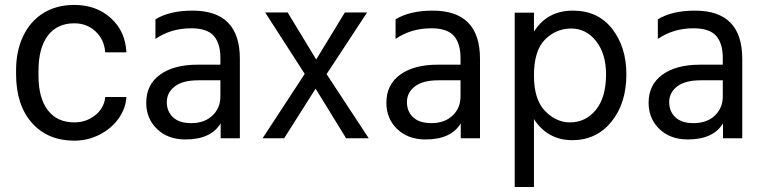

<svg xmlns="http://www.w3.org/2000/svg" viewBox="-20 -558 3083 775"><path d="M280.3 -64Q210.4 -64 172.9 -113.3Q135.3 -162.6 135.3 -253.9V-271Q135.3 -364.7 173.1 -414.3Q210.9 -463.9 279.8 -463.9Q331.1 -463.9 366 -430.9Q400.9 -397.9 404.8 -346.7H490.2Q486.3 -431.6 427.5 -484.9Q368.7 -538.1 279.8 -538.1Q207.5 -538.1 154.5 -504.9Q101.6 -471.7 73.2 -411.6Q44.9 -351.6 44.9 -274.4V-259.3Q44.9 -134.3 108.6 -62.3Q172.4 9.8 280.3 9.8Q334 9.8 382.1 -14.6Q430.2 -39.1 459 -80.1Q487.8 -121.1 490.2 -166.5H404.8Q400.9 -122.6 364.7 -93.3Q328.6 -64 280.3 -64Z M869.6 -233.9V-168.9Q869.6 -122.1 837.6 -91.6Q805.7 -61 751.5 -61Q703.6 -61 678.5 -84.5Q653.3 -107.9 653.3 -146Q653.3 -184.1 685.3 -209Q717.3 -233.9 781.2 -233.9ZM607.4 -400.9Q670.4 -443.8 751.5 -443.8Q815.4 -443.8 842.5 -413.6Q869.6 -383.3 869.6 -323.2V-296.9H777.3Q681.6 -296.9 626 -256.6Q570.3 -216.3 570.3 -143.1Q570.3 -79.1 614 -37.1Q657.7 4.9 728.5 4.9Q831.5 4.9 870.6 -60.1V0H948.2V-320.8Q948.2 -515.1 757.3 -515.1Q664.6 -515.1 607.4 -480Z M1298.3 -258.8 1461.9 -507.8H1372.1L1256.3 -317.9L1141.1 -507.8H1050.3L1210 -259.8L1040 0H1127L1253.9 -200.2L1377 0H1468.3Z M1838.9 -233.9V-168.9Q1838.9 -122.1 1806.9 -91.6Q1774.9 -61 1720.7 -61Q1672.9 -61 1647.7 -84.5Q1622.6 -107.9 1622.6 -146Q1622.6 -184.1 1654.5 -209Q1686.5 -233.9 1750.5 -233.9ZM1576.7 -400.9Q1639.6 -443.8 1720.7 -443.8Q1784.7 -443.8 1811.8 -413.6Q1838.9 -383.3 1838.9 -323.2V-296.9H1746.6Q1650.9 -296.9 1595.2 -256.6Q1539.6 -216.3 1539.6 -143.1Q1539.6 -79.1 1583.3 -37.1Q1627 4.9 1697.8 4.9Q1800.8 4.9 1839.8 -60.1V0H1917.5V-320.8Q1917.5 -515.1 1726.6 -515.1Q1633.8 -515.1 1576.7 -480Z M2280.3 -64Q2225.1 -64 2180.2 -109.9Q2135.3 -155.8 2135.3 -252.9Q2135.3 -354 2179.9 -398.4Q2224.6 -442.9 2285.4 -442.9Q2346.2 -442.9 2386.2 -391.8Q2426.3 -340.8 2426.3 -257.8Q2426.3 -165 2385.3 -114.5Q2344.2 -64 2280.3 -64ZM2135.3 -506.8H2057.6V196.8H2135.3V-77.1Q2190.4 7.8 2290.5 7.8Q2387.2 7.8 2447.8 -66.4Q2508.3 -140.6 2508.3 -257.8Q2508.3 -368.2 2450.9 -441.7Q2393.6 -515.1 2292.5 -515.1Q2188.5 -515.1 2135.3 -430.2Z M2897.5 -233.9V-168.9Q2897.5 -122.1 2865.5 -91.6Q2833.5 -61 2779.3 -61Q2731.4 -61 2706.3 -84.5Q2681.2 -107.9 2681.2 -146Q2681.2 -184.1 2713.1 -209Q2745.1 -233.9 2809.1 -233.9ZM2635.3 -400.9Q2698.2 -443.8 2779.3 -443.8Q2843.3 -443.8 2870.4 -413.6Q2897.5 -383.3 2897.5 -323.2V-296.9H2805.2Q2709.5 -296.9 2653.8 -256.6Q2598.1 -216.3 2598.1 -143.1Q2598.1 -79.1 2641.8 -37.1Q2685.5 4.9 2756.3 4.9Q2859.4 4.9 2898.4 -60.1V0H2976.1V-320.8Q2976.1 -515.1 2785.2 -515.1Q2692.4 -515.1 2635.3 -480Z"/></svg>

Font: FAU Chimera
Style: Regular
Weight: 400
Version: Version 1.002;hotconv 1.0.117;makeotfexe 2.5.65602